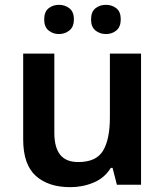

<svg xmlns="http://www.w3.org/2000/svg" viewBox="-20 -765 684 795"><path d="M564 -543V0H464L446 -70H439Q413 -28 367.5 -9Q322 10 271 10Q180 10 128 -37Q76 -84 76 -188V-543H205V-215Q205 -155 229 -124.5Q253 -94 304 -94Q379 -94 407 -141.5Q435 -189 435 -278V-543ZM163 -684Q163 -716 181 -730.5Q199 -745 224 -745Q249 -745 267.5 -730.5Q286 -716 286 -685Q286 -654 267.5 -639Q249 -624 224 -624Q199 -624 181 -639Q163 -654 163 -684ZM357 -684Q357 -716 375 -730.5Q393 -745 418 -745Q444 -745 462 -730.5Q480 -716 480 -685Q480 -654 462 -639Q444 -624 419 -624Q393 -624 375 -639Q357 -654 357 -684Z"/></svg>

Font: Noto Sans Adlam Unjoined SemiBold
Style: Regular
Weight: 600
Version: Version 3.001